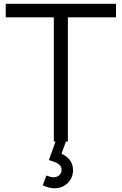

<svg xmlns="http://www.w3.org/2000/svg" viewBox="-20 -740 636 1004"><path d="M261.5 0H270.5L235.5 97C269 107.5 302 117 302 148C302 167.5 287 187 261 187C250.5 187 237 183.5 222.5 178L203.5 229C222 238 243 244.5 267 244.5C318.5 244.5 362 204 362 150C362 107 337 80 301.5 64L325 0H335V-649.5H586.5V-720H10V-649.5H261.5Z"/></svg>

Font: Eudonet
Style: Regular
Weight: 400
Designer: Mikhail Sharanda
Foundry: Mikhail Sharanda
Version: Version 4.503;Glyphs 3.1.2 (3151)